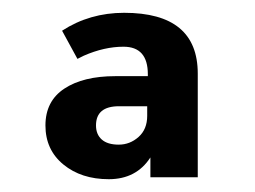

<svg xmlns="http://www.w3.org/2000/svg" viewBox="-20 -735 398 300"><path d="M289 -458H215V-489Q193 -455 150 -455Q107 -455 79 -478Q51 -501 51 -539Q51 -577 80.5 -596.5Q110 -616 160 -616H211V-619Q211 -662 173 -662Q143 -662 111 -648L101 -643L77 -687Q120 -715 174 -715Q289 -715 289 -620ZM210 -554V-569H166Q130 -569 130 -539Q130 -525 139 -517Q148 -509 165.5 -509Q183 -509 196.5 -521Q210 -533 210 -554Z"/></svg>

Font: Montreal
Style: Bold
Weight: 700
Designer: Julieta Ulanovsky, usr_local_share
Foundry: Julieta Ulanovsky, usr_local_share
Version: Version 2.001